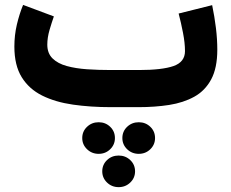

<svg xmlns="http://www.w3.org/2000/svg" viewBox="-20 -437 944 783"><path d="M612.3 126Q612.3 152.8 593 171.6Q573.7 190.4 545.9 190.4Q518.1 190.4 498.5 171.6Q479 152.8 479 126Q479 98.6 498.5 80.1Q518.1 61.5 545.9 61.5Q573.7 61.5 593 80.1Q612.3 98.6 612.3 126ZM448.7 126Q448.7 152.8 429.4 171.6Q410.2 190.4 382.3 190.4Q354.5 190.4 335 171.6Q315.4 152.8 315.4 126Q315.4 98.6 335 80.1Q354.5 61.5 382.3 61.5Q410.2 61.5 429.4 80.1Q448.7 98.6 448.7 126ZM530.8 261.7Q530.8 288.6 511.2 307.4Q491.7 326.2 463.9 326.2Q436 326.2 416.5 307.4Q397 288.6 397 261.7Q397 234.4 416.5 215.8Q436 197.3 463.9 197.3Q491.7 197.3 511.2 215.8Q530.8 234.4 530.8 261.7ZM544.9 0H432.1Q349.1 0 277.6 -10.3Q206.1 -20.5 152.3 -47.1Q98.6 -73.7 68.6 -122.1Q38.6 -170.4 38.6 -247.1Q38.6 -293.5 48.8 -336.9Q59.1 -380.4 74.2 -417L199.7 -370.1Q191.4 -346.7 182.1 -315.2Q172.9 -283.7 172.9 -254.9Q172.9 -219.7 194.3 -198.7Q215.8 -177.7 252.4 -167.7Q289.1 -157.7 335.4 -154.5Q381.8 -151.4 432.1 -151.4H546.4Q641.1 -151.4 687.7 -167.7Q734.4 -184.1 734.4 -228.5Q734.4 -261.7 726.3 -303.2Q718.3 -344.7 708.5 -381.8L845.2 -416Q855 -368.7 860.6 -322.8Q866.2 -276.9 866.2 -234.4Q866.2 -159.7 841.3 -113.3Q816.4 -66.9 772.2 -42.5Q728 -18.1 669.9 -9Q611.8 0 544.9 0Z"/></svg>

Font: Vazirmatn RD UI Black
Style: Regular
Weight: 900
Designer: Saber Rastikerdar
Foundry: Saber Rastikerdar
Version: Version 33.003